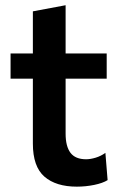

<svg xmlns="http://www.w3.org/2000/svg" viewBox="-20 -703 458 736"><path d="M274.5 12.5Q194.5 12.5 150.2 -26Q106 -64.5 106 -152.5V-401.5H20.5V-498H106V-659.5L231.5 -683V-498H389V-401.5H231.5V-190.5Q231.5 -142 250.2 -117.2Q269 -92.5 310 -92.5Q326.5 -92.5 346.5 -98.5Q366.5 -104.5 384 -117L392.5 -12.5Q374 -1 341.2 5.8Q308.5 12.5 274.5 12.5Z"/></svg>

Font: Commissioner SemiBold
Style: Regular
Weight: 600
Designer: Kostas Bartsokas
Foundry: Kostas Bartsokas
Version: Version 1.000; ttfautohint (v1.8.3)